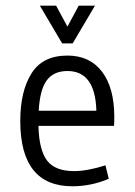

<svg xmlns="http://www.w3.org/2000/svg" viewBox="-20 -647 478 680"><path d="M384.8 -232.4Q384.8 -211.9 383.8 -201.2H116.2Q118.2 -116.2 146.5 -78.6Q174.8 -41 242.2 -41Q289.1 -41 353.5 -61.5L365.2 -13.7Q302.7 12.7 236.3 12.7Q51.8 12.7 51.8 -218.8Q51.8 -323.2 91.3 -386.7Q130.9 -450.2 218.8 -450.2Q297.9 -450.2 341.3 -393.1Q384.8 -335.9 384.8 -232.4ZM117.2 -254.9H321.3Q317.4 -395.5 218.8 -395.5Q169.9 -395.5 145.5 -362.3Q121.1 -329.1 117.2 -254.9ZM258.8 -627H316.4L237.3 -493.2H200.2L121.1 -627H178.7L218.8 -552.7Z"/></svg>

Font: Sudo Light
Style: Regular
Weight: 300
Monospace: yes
Designer: Jens Kutilek
Foundry: Jens Kutilek
Version: Version 0.040